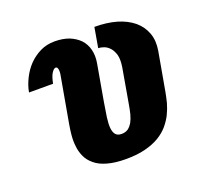

<svg xmlns="http://www.w3.org/2000/svg" viewBox="-103 -678 856 806"><g transform="rotate(-20 325.0 -274.5)"><path d="M324.5 -250 353 -412Q358.5 -444.5 351.5 -471.5Q345 -498 326.5 -518Q308.5 -536.5 280.5 -548Q252.5 -558.5 216.5 -558.5Q180.5 -558.5 152 -544.5Q122.5 -530 100 -507Q77.5 -483.5 63 -454Q47.5 -423 42.5 -393.5H150Q155.5 -423 164.5 -437.5Q174.5 -453.5 183 -453.5Q190.5 -453.5 192.5 -442.5Q195 -431 191 -412L155.5 -212Q150.5 -183 149 -164.5Q146.5 -138 149.5 -114.5Q151.5 -91 162 -68Q171.5 -46 193 -28.5Q213 -11 247 -1.5Q281.5 8.5 330.5 8.5Q381 8.5 417 -1Q453 -10 480 -26Q506.5 -42 524.5 -63Q543.5 -86 553.5 -107Q565 -131 571.5 -154.5Q578 -181 581.5 -200.5L612 -372Q619.5 -416 607 -450Q594 -485 565.5 -509Q535.5 -533.5 493 -546Q449.5 -558.5 394.5 -558.5L379 -469Q390.5 -469 404 -464Q418 -459 429.5 -446Q440.5 -433.5 446.5 -412.5Q451.5 -391.5 446.5 -359.5L419.5 -204.5Q416.5 -186 411 -162.5Q405 -141 398 -128.5Q389 -113.5 378.5 -105.5Q366 -97 349 -97Q331 -97 322.5 -107Q314 -117 312 -136Q310 -153.5 314 -184Q318 -212.5 324.5 -250Z"/></g></svg>

Font: B612
Style: Regular
Weight: 700
Italic angle: -10°
Designer: Nicolas Chauveau, Thomas Paillot, Jonathan Favre-Lamarine, Jean-Luc Vinot
Foundry: AIRBUS
Version: Version 1.008